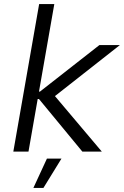

<svg xmlns="http://www.w3.org/2000/svg" viewBox="-20 -740 605 937"><path d="M45 0 171 -720H245L119 0ZM170 -257H136L142 -293H175L465 -520H565L229 -256L222 -302L477 0H382ZM209 34H280L192 177H143Z"/></svg>

Font: Fixel Italic Variable Display Thin
Style: Italic
Weight: 100
Italic angle: -10°
Designer: AlfaBravo + MacPaw
Foundry: Kyrylo Tkachov, Marchela Mozhyna, Serhii Makarenko, Maria Weinstein, Zakhar Kryvoshyya
Version: Version 1.210;Glyphs 3.2 (3217)